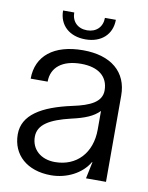

<svg xmlns="http://www.w3.org/2000/svg" viewBox="-80 -741 627 813"><g transform="rotate(10 233.5 -335.0)"><path d="M195 13C263 13 327 -20 357 -72H359L344 0H430V-371C430 -472 359 -532 238 -532C113 -532 40 -473 40 -375H113C113 -437 160 -474 240 -474C314 -474 357 -440 357 -380C357 -331 310 -308 234 -292C105 -264 27 -217 27 -134C27 -45 93 13 195 13ZM100 -136C100 -189 150 -217 238 -238C296 -251 332 -266 357 -292V-212C357 -111 295 -45 202 -45C141 -45 100 -82 100 -136ZM125 -683C125 -620 170 -579 239 -579C307 -579 352 -620 352 -683H305C305 -644 279 -618 239 -618C199 -618 173 -644 173 -683Z"/></g></svg>

Font: Non Bureau Light
Style: Regular
Weight: 300
Designer: Jona Saucedo
Foundry: Non Foundry
Version: Version 1.000;FEAKit 1.0